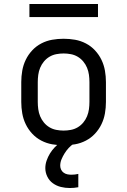

<svg xmlns="http://www.w3.org/2000/svg" viewBox="-20 -723 640 966"><path d="M300 8Q271 8 242.5 3Q214 -2 188 -15.5Q162 -29 142 -50.5Q122 -72 109.5 -98Q97 -124 92 -152.5Q87 -181 87 -210V-310Q87 -339 92 -367.5Q97 -396 109.5 -422Q122 -448 142 -469.5Q162 -491 188 -504.5Q214 -518 242.5 -523Q271 -528 300 -528Q329 -528 357.5 -523Q386 -518 412 -504.5Q438 -491 458 -469.5Q478 -448 490.5 -422Q503 -396 508 -367.5Q513 -339 513 -310V-210Q513 -181 508 -152.5Q503 -124 490.5 -98Q478 -72 458 -50.5Q438 -29 412 -15.5Q386 -2 357.5 3Q329 8 300 8ZM300 -66Q318 -66 336.5 -69.5Q355 -73 371 -82.5Q387 -92 399 -106.5Q411 -121 418 -138Q425 -155 427.5 -173.5Q430 -192 430 -210V-310Q430 -328 427.5 -346.5Q425 -365 418 -382Q411 -399 399 -413.5Q387 -428 371 -437.5Q355 -447 336.5 -450.5Q318 -454 300 -454Q282 -454 263.5 -450.5Q245 -447 229 -437.5Q213 -428 201 -413.5Q189 -399 182 -382Q175 -365 172.5 -346.5Q170 -328 170 -310V-210Q170 -192 172.5 -173.5Q175 -155 182 -138Q189 -121 201 -106.5Q213 -92 229 -82.5Q245 -73 263.5 -69.5Q282 -66 300 -66ZM331 223Q308 223 286 217.5Q264 212 246 199Q228 186 218 165.5Q208 145 208 123Q208 104 214.5 85Q221 66 231.5 49Q242 32 255.5 18Q269 4 285 -8H351V0Q337 9 325.5 21.5Q314 34 305 48.5Q296 63 289.5 78.5Q283 94 283 111Q283 121 287.5 130.5Q292 140 300.5 146Q309 152 319 154Q329 156 339 156Q348 156 357 155Q366 154 374 152V219Q363 221 352.5 222Q342 223 331 223ZM128 -637V-703H473V-637Z"/></svg>

Font: Iosevka HT Extended
Style: Regular
Weight: 400
Width: 7
Monospace: yes
Designer: Belleve Invis
Foundry: Belleve Invis
Version: Version 32.3.0; ttfautohint (v1.8.4)